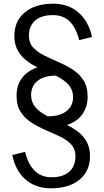

<svg xmlns="http://www.w3.org/2000/svg" viewBox="-20 -780 567 1043"><path d="M257 243Q174 243 119 195.5Q64 148 47 62L116 45Q151 183 260 183Q322 183 356 153Q390 123 390 69Q390 30 367 5Q344 -20 307.5 -37.5Q271 -55 230 -72.5Q189 -90 152.5 -113Q116 -136 93 -171Q70 -206 70 -261Q70 -316 99 -355.5Q128 -395 183 -414Q119 -446 88.5 -487Q58 -528 58 -584Q58 -666 115 -713Q172 -760 269 -760Q351 -760 406 -712.5Q461 -665 480 -579L410 -562Q377 -698 268 -698Q205 -698 171 -668.5Q137 -639 137 -586Q137 -547 160 -522Q183 -497 219.5 -479Q256 -461 296.5 -443.5Q337 -426 373.5 -403Q410 -380 433 -344.5Q456 -309 456 -254Q456 -199 427 -159Q398 -119 344 -101Q409 -69 439 -28.5Q469 12 469 68Q469 149 412 196Q355 243 257 243ZM240 -148Q304 -148 340.5 -176Q377 -204 377 -253Q377 -289 355 -316.5Q333 -344 283 -369Q220 -369 184.5 -341Q149 -313 149 -263Q149 -227 170.5 -199.5Q192 -172 240 -148Z"/></svg>

Font: Fauna One
Style: Regular
Weight: 400
Designer: Eduardo Rodriguez Tunni
Foundry: Eduardo Rodriguez Tunni
Version: Version 2.001; ttfautohint (v1.8.4.7-5d5b);gftools[0.9.23]